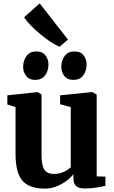

<svg xmlns="http://www.w3.org/2000/svg" viewBox="-20 -1106 674 1137"><path d="M481.5 10Q447 10 431 -4Q415 -18 415 -47V-75Q399.5 -54 372.8 -34.2Q346 -14.5 313.5 -1.8Q281 11 246.5 11Q152.5 11 112.2 -36.8Q72 -84.5 72 -195V-472L23.5 -487V-541.5L201 -560.5H204L226 -546V-193.5Q226 -150 233 -124.2Q240 -98.5 256.2 -87.2Q272.5 -76 300.5 -76Q324.5 -76 343.5 -82.5Q362.5 -89 376.5 -98.2Q390.5 -107.5 399 -115.5V-472L336 -488.5V-541.5L523 -560.5H528L552.5 -546V-61.5L604.5 -60L604 -5Q586 -1.5 554.2 4.2Q522.5 10 481.5 10ZM187 -633Q152.5 -633 134.8 -656.2Q117 -679.5 117 -710Q117 -747.5 137 -774.5Q157 -801.5 195.5 -801.5H196.5Q231.5 -801.5 249.2 -778Q267 -754.5 267 -724Q267 -687 247.2 -660Q227.5 -633 188 -633ZM413 -633Q378.5 -633 360.8 -656.2Q343 -679.5 343 -710Q343 -747.5 363 -774.5Q383 -801.5 422 -801.5H422.5Q457.5 -801.5 475.2 -778Q493 -754.5 493 -724Q493 -687 473.2 -660Q453.5 -633 414 -633ZM332 -829.5Q310.5 -838 280.5 -857.8Q250.5 -877.5 219.5 -903Q188.5 -928.5 162.5 -955.2Q136.5 -982 123 -1004L215 -1086L382.5 -871.5L333 -829.5Z"/></svg>

Font: Merriweather 36pt ExtraBold
Style: Regular
Weight: 800
Designer: Eben Sorkin
Foundry: Eben Sorkin
Version: Version 2.100